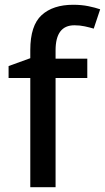

<svg xmlns="http://www.w3.org/2000/svg" viewBox="-20 -785 440 805"><path d="M346 -458H213V0H107V-458H16V-508L107 -541V-575Q107 -678 154.5 -721.5Q202 -765 287 -765Q322 -765 351 -759Q380 -753 400 -746L373 -665Q356 -670 335.5 -674.5Q315 -679 292 -679Q213 -679 213 -574V-539H346Z"/></svg>

Font: Noto Sans Gurmukhi UI Medium
Style: Regular
Weight: 500
Designer: Jelle Bosma - Monotype Design Team
Foundry: Monotype Imaging Inc.
Version: Version 2.004; ttfautohint (v1.8.4.7-5d5b)